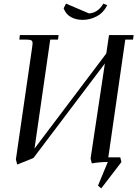

<svg xmlns="http://www.w3.org/2000/svg" viewBox="-20 -896 759 1062"><path d="M67.9 -14.2 158.2 -637.2Q160.2 -650.9 160.2 -655.8Q160.2 -668.5 153.3 -672.6Q146.5 -676.8 127.9 -676.8H86.9L89.8 -702.1H304.2L300.8 -676.8H257.8L170.9 -74.2L567.9 -600.1L583 -702.1H719.2L715.8 -676.8H672.9L579.1 -25.9H645L651.9 0L540 146L522 130.9L576.2 0Q530.8 0 487.8 7.8L481 -19L560.1 -544.9L165 -22L75.2 14.2ZM332 -850.1 345.2 -876 472.2 -821.8Q521.5 -824.7 551.8 -876L573.2 -867.2Q552.2 -825.2 515.1 -805.7Q478 -786.1 437 -786.1Q400.9 -786.1 372.6 -801.5Q344.2 -816.9 332 -850.1Z"/></svg>

Font: Dihjauti S
Style: Bold Italic
Weight: 700
Italic angle: -9°
Designer: T. Christopher White
Version: Version 3.0.0